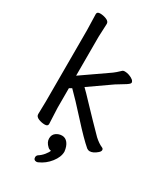

<svg xmlns="http://www.w3.org/2000/svg" viewBox="-229 -806 973 1129"><g transform="rotate(30 258.0 -241.5)"><path d="M214.8 230Q194.8 230 194.8 210Q194.8 200.2 203.1 192.9Q222.2 181.2 237.8 162.1Q252.9 143.1 256.8 130.9Q254.9 130.9 250 129.9Q240.2 127 234.9 121.1Q210.9 99.1 210.9 73.5Q210.9 47.9 229 34.4Q247.1 21 270 21Q293 21 308.6 41Q324.2 61 328.1 96.2Q328.1 132.8 298.1 170.9Q268.1 209 226.1 227.1Q220.2 230 214.8 230ZM84 -18.1 85.9 -106V-589.8L83 -696.8Q83 -712.9 104.5 -712.9Q126 -712.9 147 -704.3Q168 -695.8 168 -679.2L164.1 -589.8V-325.2L342.8 -449.2Q357.9 -460 381.8 -482.9Q387.2 -490.2 401.1 -490.2Q415 -490.2 430.2 -484.9Q467.8 -471.2 467.8 -452.1Q467.8 -442.9 433.3 -422.9Q398.9 -402.8 386.2 -394L240.2 -292Q264.2 -269 302.5 -228Q340.8 -187 380.9 -146Q420.9 -105 452.1 -73.2Q481 -46.9 506.8 -36.1Q516.1 -32.2 516.1 -22.7Q516.1 -13.2 503.9 -2.9Q478 20 454.1 20Q444.8 20 435.1 13.2Q390.1 -24.9 308.6 -115Q227.1 -205.1 181.2 -250L164.1 -240.2V-106L168.9 0Q168.9 16.1 147.5 16.1Q126 16.1 105 7.6Q84 -1 84 -18.1Z"/></g></svg>

Font: LXGW WenKai Screen
Style: Regular
Weight: 400
Designer: LXGW / Fontworks Inc.
Foundry: LXGW / Fontworks Inc.
Version: Version 1.510;January 18,2025